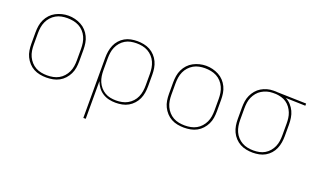

<svg xmlns="http://www.w3.org/2000/svg" viewBox="-81 -945 2562 1573"><g transform="rotate(20 1200.0 -158.0)"><path d="M300 8Q271 8 242.5 2.5Q214 -3 189 -16.5Q164 -30 144.5 -51.5Q125 -73 112.5 -98.5Q100 -124 95.5 -152.5Q91 -181 91 -210V-310Q91 -339 95.5 -367.5Q100 -396 112.5 -422Q125 -448 144.5 -469Q164 -490 189.5 -503.5Q215 -517 243 -524Q271 -531 300 -531Q329 -531 357 -524Q385 -517 410.5 -503.5Q436 -490 455.5 -469Q475 -448 487.5 -422Q500 -396 504.5 -367.5Q509 -339 509 -310V-210Q509 -181 504.5 -152.5Q500 -124 487.5 -98.5Q475 -73 455.5 -51.5Q436 -30 411 -16.5Q386 -3 357.5 2.5Q329 8 300 8ZM300 -11Q326 -11 352 -16Q378 -21 400.5 -33.5Q423 -46 440.5 -65.5Q458 -85 469 -108.5Q480 -132 484 -158Q488 -184 488 -210V-310Q488 -336 484 -362Q480 -388 469 -412Q458 -436 440 -455.5Q422 -475 399 -487Q376 -499 350 -504Q324 -509 297 -509Q272 -509 246.5 -504Q221 -499 198.5 -486Q176 -473 158.5 -453.5Q141 -434 130.5 -410.5Q120 -387 116 -361.5Q112 -336 112 -310V-210Q112 -184 116 -158Q120 -132 131 -108.5Q142 -85 159.5 -65.5Q177 -46 199.5 -33.5Q222 -21 248 -16Q274 -11 300 -11Z M699 215V-310Q699 -338 703.5 -366Q708 -394 719 -420Q730 -446 749 -467.5Q768 -489 792.5 -503Q817 -517 845 -522.5Q873 -528 901 -528Q929 -528 957.5 -522.5Q986 -517 1011 -503.5Q1036 -490 1056 -468.5Q1076 -447 1088 -421Q1100 -395 1104.5 -367Q1109 -339 1109 -310V-210Q1109 -182 1104.5 -153.5Q1100 -125 1088.5 -99.5Q1077 -74 1057.5 -52.5Q1038 -31 1013.5 -17Q989 -3 960.5 2.5Q932 8 904 8Q874 8 845 1.5Q816 -5 791 -21Q766 -37 748 -61Q730 -85 720 -113V215ZM901 -11Q927 -11 952.5 -16Q978 -21 1000.5 -33.5Q1023 -46 1041 -65.5Q1059 -85 1069.5 -109Q1080 -133 1084 -158.5Q1088 -184 1088 -210V-310Q1088 -336 1084 -361.5Q1080 -387 1069.5 -411Q1059 -435 1041 -454.5Q1023 -474 1000.5 -486.5Q978 -499 952.5 -504Q927 -509 901 -509Q875 -509 850 -504Q825 -499 803 -486Q781 -473 764 -453Q747 -433 737 -409.5Q727 -386 723.5 -361Q720 -336 720 -310V-210Q720 -184 723.5 -159Q727 -134 737 -110.5Q747 -87 764 -67Q781 -47 803 -34Q825 -21 850 -16Q875 -11 901 -11Z M1500 8Q1471 8 1442.5 2.5Q1414 -3 1389 -16.5Q1364 -30 1344.5 -51.5Q1325 -73 1312.5 -98.5Q1300 -124 1295.5 -152.5Q1291 -181 1291 -210V-310Q1291 -339 1295.5 -367.5Q1300 -396 1312.5 -422Q1325 -448 1344.5 -469Q1364 -490 1389.5 -503.5Q1415 -517 1443 -524Q1471 -531 1500 -531Q1529 -531 1557 -524Q1585 -517 1610.5 -503.5Q1636 -490 1655.5 -469Q1675 -448 1687.5 -422Q1700 -396 1704.5 -367.5Q1709 -339 1709 -310V-210Q1709 -181 1704.5 -152.5Q1700 -124 1687.5 -98.5Q1675 -73 1655.5 -51.5Q1636 -30 1611 -16.5Q1586 -3 1557.5 2.5Q1529 8 1500 8ZM1500 -11Q1526 -11 1552 -16Q1578 -21 1600.5 -33.5Q1623 -46 1640.5 -65.5Q1658 -85 1669 -108.5Q1680 -132 1684 -158Q1688 -184 1688 -210V-310Q1688 -336 1684 -362Q1680 -388 1669 -412Q1658 -436 1640 -455.5Q1622 -475 1599 -487Q1576 -499 1550 -504Q1524 -509 1497 -509Q1472 -509 1446.5 -504Q1421 -499 1398.5 -486Q1376 -473 1358.5 -453.5Q1341 -434 1330.5 -410.5Q1320 -387 1316 -361.5Q1312 -336 1312 -310V-210Q1312 -184 1316 -158Q1320 -132 1331 -108.5Q1342 -85 1359.5 -65.5Q1377 -46 1399.5 -33.5Q1422 -21 1448 -16Q1474 -11 1500 -11Z M2099 8Q2071 8 2042.5 2.5Q2014 -3 1989 -16.5Q1964 -30 1944 -51.5Q1924 -73 1912 -99Q1900 -125 1895.5 -153Q1891 -181 1891 -210V-310Q1891 -337 1895 -364.5Q1899 -392 1910.5 -417Q1922 -442 1940 -463.5Q1958 -485 1981.5 -499Q2005 -513 2031.5 -520.5Q2058 -528 2086 -528Q2089 -528 2092.5 -528Q2096 -528 2100 -528Q2105 -528 2109 -528Q2113 -528 2118 -527L2374 -520V-501L2202 -506Q2228 -493 2248 -471Q2268 -449 2280 -423Q2292 -397 2296.5 -368Q2301 -339 2301 -310V-210Q2301 -182 2296.5 -154Q2292 -126 2281 -100Q2270 -74 2251 -52.5Q2232 -31 2207.5 -17Q2183 -3 2155 2.5Q2127 8 2099 8ZM2099 -11Q2125 -11 2150 -16Q2175 -21 2197 -34Q2219 -47 2236 -67Q2253 -87 2263 -110.5Q2273 -134 2276.5 -159Q2280 -184 2280 -210V-310Q2280 -334 2277 -358Q2274 -382 2265 -404.5Q2256 -427 2241.5 -446.5Q2227 -466 2207 -480Q2187 -494 2163.5 -500.5Q2140 -507 2116 -509H2100Q2097 -509 2093.5 -509Q2090 -509 2087 -509Q2062 -509 2038 -502Q2014 -495 1992.5 -482Q1971 -469 1955 -449.5Q1939 -430 1929 -407.5Q1919 -385 1915.5 -360Q1912 -335 1912 -310V-210Q1912 -184 1916 -158.5Q1920 -133 1930.5 -109Q1941 -85 1959 -65.5Q1977 -46 1999.5 -33.5Q2022 -21 2047.5 -16Q2073 -11 2099 -11Z"/></g></svg>

Font: Zed Sans Thin Extended
Style: Regular
Weight: 100
Width: 7
Designer: Belleve Invis
Foundry: Belleve Invis
Version: Version 1.0.0; ttfautohint (v1.8.4)